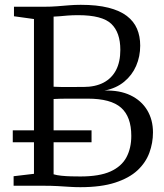

<svg xmlns="http://www.w3.org/2000/svg" viewBox="-20 -771 682 797"><path d="M121 -49.5V-692L38 -703.5V-743H162Q192 -743 217.2 -745Q242.5 -747 266.2 -749Q290 -751 315 -751Q382.5 -751 430 -739Q477.5 -727 506.5 -704.8Q535.5 -682.5 548.8 -651.5Q562 -620.5 562 -581.5Q562 -536.5 545.2 -497.8Q528.5 -459 495.5 -431.8Q462.5 -404.5 414 -395Q476.5 -397 521.5 -375.5Q566.5 -354 590.8 -314Q615 -274 615 -221.5Q615 -177.5 600 -136.8Q585 -96 550.8 -64Q516.5 -32 458.2 -13Q400 6 313.5 6Q290.5 6 268.2 4.5Q246 3 219.8 1.5Q193.5 0 158 0H36.5V-39.5ZM202.5 -411Q214 -410.5 231 -410Q248 -409.5 266 -409.8Q284 -410 300 -410Q316 -410 325.5 -410Q375.5 -410 409.8 -428Q444 -446 461.8 -480.2Q479.5 -514.5 479.5 -564Q479.5 -636.5 441.8 -672.2Q404 -708 305 -708Q280.5 -708 261 -706.5Q241.5 -705 227 -703.5Q212.5 -702 202.5 -702ZM202.5 -47.5Q215.5 -43.5 235 -41.5Q254.5 -39.5 275.5 -39Q296.5 -38.5 314 -38.5Q392.5 -38.5 438.5 -59.2Q484.5 -80 504.8 -118Q525 -156 525 -207Q525 -286.5 482.5 -324Q440 -361.5 344.5 -361.5Q330.5 -361.5 311.2 -361.5Q292 -361.5 271 -361.5Q250 -361.5 232 -361.2Q214 -361 202.5 -360ZM360 -230V-180.5H33V-230Z"/></svg>

Font: Merriweather 36pt Light
Style: Regular
Weight: 300
Designer: Eben Sorkin
Foundry: Eben Sorkin
Version: Version 2.100